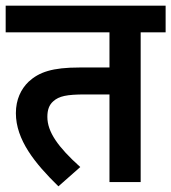

<svg xmlns="http://www.w3.org/2000/svg" viewBox="-20 -642 604 677"><path d="M476 -528H564V-622H0V-528H366V-404H260C165 -404 118 -388 81 -354C54 -328 36 -291 36 -243C36 -149 103 -66 186 15L263 -53C184 -124 147 -177 147 -230C147 -254 153 -272 168 -285C188 -303 215 -309 280 -309H366V0H476Z"/></svg>

Font: Noto Sans SemiCondensed SemiBold
Style: Italic
Weight: 600
Width: 4
Italic angle: -12°
Designer: Monotype Design Team
Foundry: Monotype Imaging Inc.
Version: Version 2.013